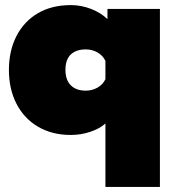

<svg xmlns="http://www.w3.org/2000/svg" viewBox="-20 -515 683 754"><path d="M394 -30Q372 -10 335 2.5Q298 15 258 15Q185 15 130 -17Q75 -49 45 -107Q15 -165 15 -240Q15 -316 45 -374Q75 -432 129.5 -463.5Q184 -495 258 -495Q299 -495 337.5 -480Q376 -465 402 -440V-480H608V219H394ZM394 -204V-276Q384 -297 363 -309Q342 -321 317 -321Q279 -321 258 -301Q237 -281 237 -241Q237 -201 258 -180Q279 -159 317 -159Q342 -159 363 -171Q384 -183 394 -204Z"/></svg>

Font: Readiness Black
Style: Regular
Weight: 900
Designer: Katatrad Team
Foundry: CadsonDemak
Version: Version 1.00;April 23, 2019;FontCreator 11.5.0.2425 64-bit; 